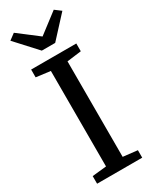

<svg xmlns="http://www.w3.org/2000/svg" viewBox="-245 -1027 863 1082"><g transform="rotate(-30 186.5 -485.5)"><path d="M132 -59.2V-680.5L39.5 -692.4V-743H333.4V-692.4L240.2 -680.5V-59.1L333.4 -48.6V0H39.8V-49.6ZM145 -805.3 19.5 -942.1 58.7 -971.3 188.5 -872.1 318.4 -971.3 357.6 -941.8 232 -805.3Z"/></g></svg>

Font: Merriweather Light
Style: Regular
Weight: 300
Designer: Eben Sorkin
Foundry: Eben Sorkin
Version: Version 2.100